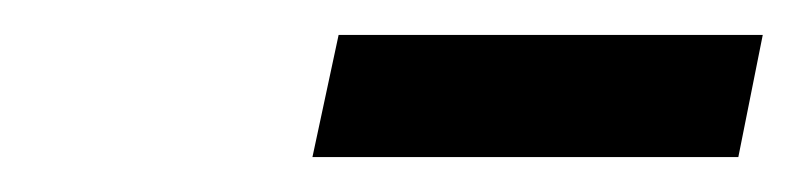

<svg xmlns="http://www.w3.org/2000/svg" viewBox="-20 -700 457 110"><path d="M159 -610 174 -680H417L403 -610Z"/></svg>

Font: Source Serif 4 18pt SemiBold
Style: Italic
Weight: 600
Italic angle: -12°
Designer: Frank Grießhammer
Foundry: Adobe Systems Incorporated
Version: Version 4.004;hotconv 1.0.116;makeotfexe 2.5.65601